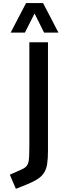

<svg xmlns="http://www.w3.org/2000/svg" viewBox="-20 -980 432 1223"><path d="M81.1 222.7 42.5 132.8 111.8 102.1Q131.3 93.8 142.6 84.5Q153.8 75.2 158.9 60.3Q164.1 45.4 165.5 20Q167 -5.4 167 -46.4V-710.9H285.6V-20.5Q285.6 30.8 280.3 64.9Q274.9 99.1 259 122.8Q243.2 146.5 213.1 164.6Q183.1 182.6 134.3 201.7ZM47.9 -772.5 146 -960.4H254.4L352.1 -772.5H260.7L200.2 -894L138.7 -772.5Z"/></svg>

Font: Comme Medium
Style: Regular
Weight: 500
Version: Version 1.000;gftools[0.9.27]